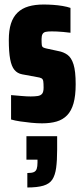

<svg xmlns="http://www.w3.org/2000/svg" viewBox="-20 -538 369 850"><path d="M166 8Q144 8 118.5 5.5Q93 3 69.5 -0.5Q46 -4 29 -9V-117Q41 -116 53 -115Q65 -114 76 -113Q87 -112 97.5 -111.5Q108 -111 116 -111Q134 -111 147 -113Q160 -115 166.5 -123Q173 -131 173 -150Q173 -169 171.5 -178.5Q170 -188 163.5 -191.5Q157 -195 143 -197L78 -209Q57 -213 44 -228.5Q31 -244 25 -276Q19 -308 19 -361Q19 -404 28.5 -433.5Q38 -463 57.5 -482Q77 -501 106 -509.5Q135 -518 173 -518Q193 -518 215 -516.5Q237 -515 257.5 -511.5Q278 -508 292 -503V-393Q276 -395 260.5 -396.5Q245 -398 232 -398.5Q219 -399 209 -399Q192 -399 182.5 -397Q173 -395 168.5 -387.5Q164 -380 164 -365Q164 -347 165 -339Q166 -331 171.5 -328Q177 -325 187 -323L238 -312Q261 -308 278.5 -295.5Q296 -283 305.5 -253Q315 -223 315 -165Q315 -114 305.5 -80.5Q296 -47 277 -27.5Q258 -8 230.5 0Q203 8 166 8ZM101 292V228Q120 228 129.5 224Q139 220 142.5 209.5Q146 199 146 182V169H97V65H233V124Q233 173 228.5 205.5Q224 238 211.5 257Q199 276 172 284Q145 292 101 292Z"/></svg>

Font: Saira ExtraCondensed Black
Style: Regular
Weight: 900
Width: 2
Designer: Hector Gatti with collaboration of the Omnibus-Type team
Foundry: Omnibus-Type
Version: Version 1.101